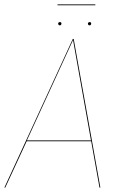

<svg xmlns="http://www.w3.org/2000/svg" viewBox="-22 -858 550 878"><path d="M395 -212H100L2 0H-2L311 -680H315L437 0H433ZM394 -216 312 -675 101 -216ZM244 -750Q244 -753 246 -755Q248 -757 252 -757Q259 -757 259 -750Q259 -747 257 -744.5Q255 -742 251 -742Q248 -742 246 -744.5Q244 -747 244 -750ZM380 -750Q380 -753 382.5 -755Q385 -757 388 -757Q395 -757 395 -750Q395 -747 393 -744.5Q391 -742 388 -742Q384 -742 382 -744.5Q380 -747 380 -750ZM241 -834V-838H414V-834Z"/></svg>

Font: Fira Sans Condensed Four
Style: Italic
Weight: 100
Width: 3
Italic angle: -8°
Designer: bBox Type GmbH & Carrois Corporate GbR & Edenspiekermann AG
Foundry: bBox Type GmbH & Carrois Corporate GbR & Edenspiekermann AG
Version: Version 4.301